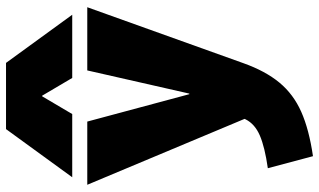

<svg xmlns="http://www.w3.org/2000/svg" viewBox="-231 -599 1060 638"><g transform="rotate(-90 299.0 -280.0)"><path d="M59 80Q129 70 167.5 53.5Q206 37 221.5 6Q237 -25 237 -77L247 60L4 -520H214L305 -181H307L384 -520H594L408 -1Q382 72 343.5 118.5Q305 165 246.5 191Q188 217 99 230ZM29 -570 189 -790H409L569 -570H359L300 -670H298L239 -570Z"/></g></svg>

Font: M PLUS 2 Black
Style: Regular
Weight: 900
Designer: Coji Morishita
Foundry: UNDERFOREST DESIGN
Version: Version 1.001